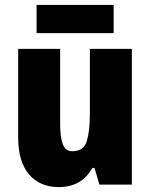

<svg xmlns="http://www.w3.org/2000/svg" viewBox="-20 -752 611 782"><path d="M517 -553V0H385L365 -68H356Q313 10 219 10Q143 10 98.5 -41.5Q54 -93 54 -193V-553H225V-248Q225 -192 236 -164Q247 -136 274 -136Q321 -136 333.5 -177Q346 -218 346 -289V-553ZM443 -732V-617H129V-732Z"/></svg>

Font: Noto Sans Gurmukhi UI Condensed Black
Style: Regular
Weight: 900
Width: 3
Designer: Jelle Bosma - Monotype Design Team
Foundry: Monotype Imaging Inc.
Version: Version 2.004; ttfautohint (v1.8.4.7-5d5b)